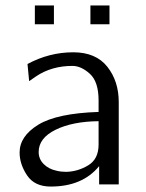

<svg xmlns="http://www.w3.org/2000/svg" viewBox="-20 -677 535 705"><path d="M312 -588V-657H382V-588ZM108 -588V-657H178V-588ZM52 -117Q52 -177 120.5 -219Q189 -261 342 -266V-308Q342 -377 310 -406Q278 -435 246 -435Q170 -435 113 -397L87 -379L81 -442Q161 -485 249 -485Q332 -485 374 -432Q416 -379 416 -302V0H344V-67Q283 8 166 8Q107 8 79.5 -33Q52 -74 52 -117ZM122 -119Q122 -93 140.5 -74.5Q159 -56 188 -50Q204 -46 223 -46Q266 -47 304 -70Q342 -93 342 -146V-232Q246 -231 184 -200.5Q122 -170 122 -119Z"/></svg>

Font: Coval
Style: ExtraLight
Weight: 250
Foundry: Context Ltd
Version: Version 001.000